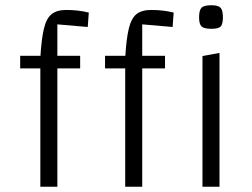

<svg xmlns="http://www.w3.org/2000/svg" viewBox="-20 -713 962 733"><path d="M199 0H134V-492Q138 -563 147.5 -603Q157 -643 177 -659Q197 -675 233 -675Q256 -675 277.5 -672.5Q299 -670 319 -665L315 -610L199 -620ZM286 -500V-452H57V-500ZM523 0H458V-492Q462 -563 471.5 -603Q481 -643 501 -659Q521 -675 557 -675Q580 -675 601.5 -672.5Q623 -670 643 -665L639 -610L523 -620ZM610 -500V-452H381V-500ZM753 -499 818 -511V0H753ZM787 -603Q759 -603 749.5 -612Q740 -621 740 -647Q740 -674 749.5 -683.5Q759 -693 787 -693Q813 -693 822 -683.5Q831 -674 831 -647Q831 -621 822.5 -612Q814 -603 787 -603Z"/></svg>

Font: Changa ExtraLight
Style: Regular
Weight: 250
Designer: Eduardo Rodriguez Tunni
Foundry: Eduardo Rodriguez Tunni
Version: Version 3.002; ttfautohint (v1.8.2)